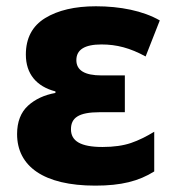

<svg xmlns="http://www.w3.org/2000/svg" viewBox="-20 -579 556 609"><path d="M282.2 9.8C364.7 9.8 419.9 -4.4 469.2 -35.2V-161.1C444.3 -146 419.9 -133.8 395.5 -125.5C371.1 -117.2 340.8 -112.8 305.2 -112.8C235.4 -112.8 205.1 -131.8 205.1 -168.9C205.1 -204.6 228 -223.1 296.9 -223.1H376V-339.8H301.8C248.5 -339.8 222.2 -356 222.2 -388.2C222.2 -421.4 248.5 -438 301.8 -438C350.1 -438 392.6 -426.8 441.9 -399.9L486.8 -514.2C433.6 -544.9 360.8 -559.1 284.2 -559.1C217.3 -559.1 163.6 -546.4 123 -521.5C82.5 -496.6 62 -458 62 -405.8C62 -344.7 95.7 -304.7 155.8 -289.1V-284.2C120.6 -277.8 91.8 -264.6 68.8 -243.7C45.9 -222.7 34.2 -192.4 34.2 -153.8C34.2 -51.8 118.2 9.8 282.2 9.8Z"/></svg>

Font: Noto Reveo Sans
Style: Regular
Weight: 800
Designer: Monotype Design Team
Foundry: Monotype Imaging Inc.
Version: Version 2.007